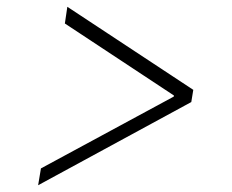

<svg xmlns="http://www.w3.org/2000/svg" viewBox="-20 -568 685 568"><path d="M545.9 -266.1 92.8 -20 101.1 -69.8 497.6 -284.2 493.7 -278.3 495.1 -290.5 498 -283.2 171.9 -498.5 179.2 -547.9 551.8 -302.2Z"/></svg>

Font: Inter ExtraLight
Style: Italic
Weight: 250
Italic angle: -9.3988°
Designer: Rasmus Andersson
Foundry: rsms
Version: Version 4.001;git-66647c0bb